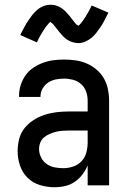

<svg xmlns="http://www.w3.org/2000/svg" viewBox="-20 -778 540 806"><path d="M208 8Q178 8 148 -1Q118 -10 96 -31.5Q74 -53 64 -83Q54 -113 54 -143Q54 -169 60.5 -194.5Q67 -220 83 -240Q99 -260 121 -274Q143 -288 167.5 -296Q192 -304 217.5 -307Q243 -310 269 -310H348V-355Q348 -375 341.5 -393.5Q335 -412 320.5 -425Q306 -438 287 -443Q268 -448 249 -448Q231 -448 214 -444.5Q197 -441 182.5 -431.5Q168 -422 159 -406.5Q150 -391 150 -374V-371H60V-376Q60 -399 67 -421Q74 -443 87 -461.5Q100 -480 119 -493Q138 -506 159.5 -514Q181 -522 203.5 -525Q226 -528 249 -528Q273 -528 297.5 -524.5Q322 -521 344 -511.5Q366 -502 385 -486Q404 -470 416 -449Q428 -428 433 -404Q438 -380 438 -355V0H348V-84Q340 -64 326 -45.5Q312 -27 293.5 -14.5Q275 -2 253 3Q231 8 208 8ZM246 -72Q267 -72 287.5 -79Q308 -86 322.5 -101.5Q337 -117 342.5 -138Q348 -159 348 -180V-230H269Q255 -230 241 -229Q227 -228 214 -224.5Q201 -221 188 -215.5Q175 -210 164.5 -201Q154 -192 149 -179Q144 -166 144 -152Q144 -134 152.5 -117Q161 -100 176 -89.5Q191 -79 209 -75.5Q227 -72 246 -72ZM308 -597Q303 -597 298 -598Q293 -599 288.5 -600Q284 -601 279.5 -602.5Q275 -604 270.5 -606.5Q266 -609 262 -611.5Q258 -614 254.5 -617Q251 -620 247 -623.5Q243 -627 240 -631Q237 -635 233.5 -638.5Q230 -642 227.5 -645.5Q225 -649 222 -652.5Q219 -656 215.5 -660.5Q212 -665 208.5 -669.5Q205 -674 202.5 -677Q200 -680 195.5 -682.5Q191 -685 191 -689H194Q194 -688 191 -686Q188 -684 185.5 -681Q183 -678 181 -675.5Q179 -673 177.5 -671.5Q176 -670 174.5 -668Q173 -666 171.5 -664Q170 -662 168.5 -659.5Q167 -657 165.5 -654.5Q164 -652 162 -649.5Q160 -647 158.5 -644Q157 -641 155 -638Q153 -635 151 -631.5Q149 -628 147 -624.5Q145 -621 143 -617Q141 -613 139 -609Q137 -605 135 -600L65 -631Q74 -649 82 -664Q90 -679 98.5 -691.5Q107 -704 115 -714.5Q123 -725 135 -735.5Q147 -746 161.5 -752Q176 -758 192 -758Q197 -758 202 -757.5Q207 -757 211.5 -756Q216 -755 220.5 -753Q225 -751 229.5 -749Q234 -747 238 -744Q242 -741 245.5 -738.5Q249 -736 253 -732Q257 -728 260 -724.5Q263 -721 266.5 -717.5Q270 -714 272.5 -710.5Q275 -707 278 -703.5Q281 -700 284.5 -695Q288 -690 291.5 -686Q295 -682 297.5 -678.5Q300 -675 304.5 -673Q309 -671 309 -667H306Q306 -668 309 -670Q312 -672 314.5 -674.5Q317 -677 319 -679.5Q321 -682 322.5 -684Q324 -686 325.5 -688Q327 -690 328.5 -692Q330 -694 331.5 -696Q333 -698 334.5 -700.5Q336 -703 338 -706Q340 -709 341.5 -712Q343 -715 345 -718Q347 -721 349 -724.5Q351 -728 353 -731.5Q355 -735 357 -739Q359 -743 361 -747Q363 -751 365 -755L435 -725Q426 -707 418 -691.5Q410 -676 401.5 -664Q393 -652 385 -641Q377 -630 365 -620Q353 -610 338.5 -603.5Q324 -597 308 -597Z"/></svg>

Font: Iosevka Fixed Medium
Style: Regular
Weight: 500
Monospace: yes
Designer: Belleve Invis
Foundry: Belleve Invis
Version: Version 32.3.0